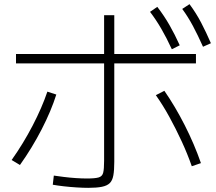

<svg xmlns="http://www.w3.org/2000/svg" viewBox="-20 -875 1040 924"><path d="M405 29Q381 29 349 27Q317 25 286.5 21.5Q256 18 234 14L239 -30Q259 -27 287 -23.5Q315 -20 344.5 -18Q374 -16 398 -16Q437 -16 454.5 -21Q472 -26 476.5 -43.5Q481 -61 481 -101V-802H530V-97Q530 -56 525.5 -31Q521 -6 508 6.5Q495 19 470 24Q445 29 405 29ZM36 -105Q92 -184 137 -270.5Q182 -357 208 -434L251 -420Q226 -341 180.5 -252.5Q135 -164 76 -81ZM903 -75Q882 -135 854 -195.5Q826 -256 795 -312.5Q764 -369 730 -417L771 -438Q823 -363 869 -272.5Q915 -182 947 -90ZM57 -570V-615H923V-570ZM807 -638Q781 -694 756 -737Q731 -780 702 -818L737 -842Q770 -799 795.5 -754.5Q821 -710 845 -657ZM957 -650Q932 -706 908.5 -750Q885 -794 857 -832L892 -855Q924 -812 948 -766Q972 -720 995 -667Z"/></svg>

Font: M PLUS 1 Thin Light
Style: Regular
Weight: 300
Version: Version 1.001